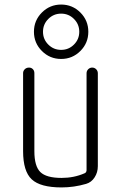

<svg xmlns="http://www.w3.org/2000/svg" viewBox="-20 -818 540 848"><path d="M252 9.8Q158.2 9.8 120.1 -25.9Q82 -61.5 82 -150.4V-495.1Q82 -504.9 89.4 -512.2Q96.7 -519.5 108.4 -519.5Q118.2 -519.5 125 -512.7Q131.8 -505.9 131.8 -495.1V-150.4Q131.8 -84 158.2 -58.1Q184.6 -32.2 252 -32.2Q306.6 -32.2 353.5 -52.7Q361.3 -55.7 362.3 -65.4V-494.1Q362.3 -504.9 369.6 -512.2Q377 -519.5 387.2 -519.5Q397.5 -519.5 404.8 -512.2Q412.1 -504.9 412.1 -494.1V-84Q412.1 -56.6 397.9 -34.7Q383.8 -12.7 360.4 -5.9Q306.6 9.8 252 9.8ZM193.4 -621.1Q216.8 -597.7 250 -597.7Q283.2 -597.7 306.6 -621.1Q330.1 -644.5 330.1 -677.7Q330.1 -710.9 306.6 -734.4Q283.2 -757.8 250 -757.8Q216.8 -757.8 193.4 -734.4Q169.9 -710.9 169.9 -677.7Q169.9 -644.5 193.4 -621.1ZM165 -762.7Q200.2 -797.9 250 -797.9Q299.8 -797.9 335 -762.7Q370.1 -727.5 370.1 -677.7Q370.1 -627.9 335 -592.8Q299.8 -557.6 250 -557.6Q200.2 -557.6 165 -592.8Q129.9 -627.9 129.9 -677.7Q129.9 -727.5 165 -762.7Z"/></svg>

Font: Rounded-X Mgen+ 1mn light
Style: Regular
Weight: 200
Designer: [Source Han Sans]
Ryoko NISHIZUKA  (kana & ideographs); Paul D. Hunt (Latin, Greek & Cyrillic); Wenlong ZHANG  (bopomofo
Version: Version 1.059.20150602